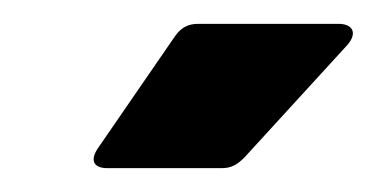

<svg xmlns="http://www.w3.org/2000/svg" viewBox="-20 -720 316 161"><path d="M70 -579H166C174 -579 179 -582 185 -588L271 -682C280 -692 276 -700 264 -700H146C138 -700 132 -697 127 -690L63 -597C55 -586 58 -579 70 -579Z"/></svg>

Font: Barlow Condensed Black
Style: Italic
Weight: 900
Width: 3
Italic angle: -7°
Designer: Jeremy Tribby
Foundry: Tribby Type
Version: Version 1.422;hotconv 1.0.109;makeotfexe 2.5.65596